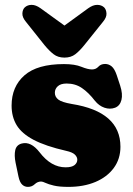

<svg xmlns="http://www.w3.org/2000/svg" viewBox="-20 -736 533 770"><path d="M243 -65Q268 -65 279 -74Q290 -83 290 -95.5Q290 -106.5 280.2 -116Q270.5 -125.5 245.5 -131Q162.5 -150 114.8 -175.2Q67 -200.5 46.8 -234Q26.5 -267.5 26.5 -312.5Q26.5 -388.5 78 -433.8Q129.5 -479 236.5 -479Q280 -479 306.2 -468.2Q332.5 -457.5 349 -457.5Q364.5 -457.5 374.5 -468.5Q384.5 -479.5 401.5 -479.5Q416 -479.5 427.8 -469.8Q439.5 -460 448 -435L462 -392.5Q473 -358.5 467 -335Q461 -311.5 441.5 -304Q421 -296.5 399 -304Q377 -311.5 360.5 -332Q335 -365 308.5 -383Q282 -401 247.5 -401Q223.5 -401 211.8 -390.2Q200 -379.5 200 -364Q200 -347.5 213.8 -336.8Q227.5 -326 268 -319Q463 -288 463 -147.5Q463 -98.5 436.2 -62.2Q409.5 -26 362.5 -6.2Q315.5 13.5 254.5 13.5Q217.5 13.5 195.8 8.2Q174 3 162.5 -2.5Q151 -8 145 -8Q130.5 -8 119.2 2.8Q108 13.5 92 13.5Q78.5 13.5 68.8 4.2Q59 -5 54 -28.5L42.5 -83.5Q36.5 -113 41.2 -134Q46 -155 67.5 -160.5Q104 -170 139 -125Q185 -65 243 -65ZM318 -555Q299.5 -532 282 -518.5Q264.5 -505 238.5 -505Q212.5 -505 195 -518.5Q177.5 -532 158.5 -555L84 -648.5Q69 -666.5 69.8 -682.2Q70.5 -698 79.5 -706.5Q90.5 -716.5 107 -716.5Q123.5 -716.5 142.5 -703L238.5 -633.5L334 -703Q353 -716.5 369.8 -716.5Q386.5 -716.5 397.5 -706.5Q406 -698 407 -682.2Q408 -666.5 393 -648.5Z"/></svg>

Font: Fraunces 72pt S100 Black
Style: Regular
Weight: 900
Version: Version 1.000; ttfautohint (v1.8.3)